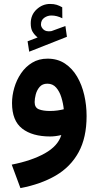

<svg xmlns="http://www.w3.org/2000/svg" viewBox="-20 -697 504 982"><path d="M172.4 -505.4Q155.8 -519 146.5 -534.9Q137.2 -550.8 137.2 -577.6Q137.2 -621.1 167.2 -648.9Q197.3 -676.8 235.8 -676.8Q255.9 -676.8 269.8 -672.4Q283.7 -668 298.3 -659.7L298.8 -603.5Q271 -617.7 242.7 -617.7Q223.1 -617.7 206.3 -606Q189.5 -594.2 189.5 -571.3Q189.9 -557.6 202.6 -545.9Q215.3 -534.2 241.2 -537.6Q242.2 -537.6 245.1 -538.6L314.5 -564L322.3 -508.8L129.4 -432.6L121.1 -485.8ZM422.9 -103.5Q422.9 6.8 382.1 81.5Q341.3 156.2 265.4 200.7Q189.5 245.1 84.5 265.1L40 145Q142.1 125 209.5 87.2Q276.9 49.3 293.5 -6.3Q262.7 1 236.8 1Q145.5 1 93.5 -39.3Q41.5 -79.6 41.5 -169.9Q41.5 -208.5 53.2 -248.5Q64.9 -288.6 87.9 -322.3Q110.8 -356 144.8 -376.5Q178.7 -397 223.1 -397Q274.4 -397 312 -372.1Q349.6 -347.2 374.3 -305.2Q398.9 -263.2 410.9 -210.9Q422.9 -158.7 422.9 -103.5ZM235.8 -129.4Q256.3 -129.4 274.7 -132.1Q293 -134.8 306.2 -138.2Q303.2 -168.5 293.9 -198.7Q284.7 -229 267.3 -249Q250 -269 222.2 -269Q196.8 -269 182.6 -252.4Q168.5 -235.8 162.8 -213.9Q157.2 -191.9 157.2 -174.8Q157.2 -146.5 179 -137.9Q200.7 -129.4 235.8 -129.4Z"/></svg>

Font: Vazirmatn UI FD
Style: Bold
Weight: 700
Designer: Saber Rastikerdar
Foundry: Saber Rastikerdar
Version: Version 33.003